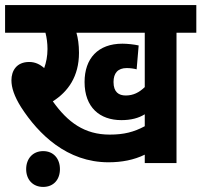

<svg xmlns="http://www.w3.org/2000/svg" viewBox="-20 -642 793 756"><path d="M675 -513H753V-622H0V-513H159C164 -494 167 -472 167 -449C167 -421 162 -396 154 -374C137 -389 118 -398 95 -398C45 -398 25 -363 25 -326C25 -297 36 -263 63 -220C132 -113 244 -3 407 -3C459 -3 507 -12 550 -33V0H675ZM475 -266C448 -266 427 -279 427 -319C427 -354 444 -374 479 -374C493 -374 507 -372 518 -369L526 -463C509 -467 481 -470 462 -470C366 -470 313 -412 313 -319C313 -219 373 -169 458 -169C496 -169 526 -177 550 -192V-145C507 -122 468 -112 412 -112C313 -112 247 -160 188 -243C248 -281 291 -341 291 -434C291 -466 287 -492 281 -513H550V-299C528 -278 505 -266 475 -266ZM83 24C83 65 109 94 150 94C191 94 216 65 216 24C216 -17 191 -47 150 -47C109 -47 83 -17 83 24Z"/></svg>

Font: Noto Sans Devanagari UI Condensed
Style: Bold
Weight: 700
Width: 3
Designer: Jelle Bosma - Monotype Design Team
Foundry: Monotype Imaging Inc.
Version: Version 2.004